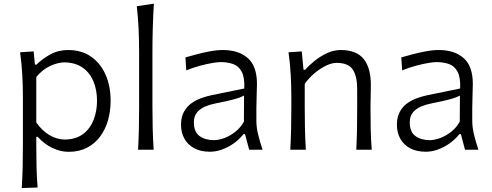

<svg xmlns="http://www.w3.org/2000/svg" viewBox="-20 -794 2608 1018"><path d="M324.7 -54Q281.1 -54.7 242.3 -77.6Q203.5 -100.6 172.4 -144.3V-385.8Q204.5 -424.7 244.9 -443.8Q285.3 -462.9 322.8 -463.4Q381.3 -461.9 419.3 -434.6Q457.3 -407.2 475.9 -361.6Q494.4 -316.1 494.4 -259.7Q494.4 -206.2 476.8 -159.8Q459.1 -113.3 421.8 -84.4Q384.4 -55.5 324.7 -54ZM95.3 203.1 179.4 200.2Q174.9 142.7 173.6 89.3Q172.4 36 172.4 -26.1V-68.7H179.5Q215.7 -29.3 258.4 -9.1Q301.1 11 343.2 11Q399.2 11 441 -10.6Q482.8 -32.3 510.8 -69.9Q538.8 -107.5 552.7 -156.5Q566.5 -205.5 566.5 -260Q566.5 -336.9 539.9 -397.7Q513.2 -458.4 463 -493.6Q412.7 -528.8 341.4 -528.8Q288.6 -528.8 246.1 -505.2Q203.6 -481.5 173.5 -451.5H165.1L158.5 -521.5L86.5 -516.8Q94.8 -457.6 98.1 -397.4Q101.4 -337.3 101.4 -280.7V-28.9Q101.4 35.2 100.2 90.4Q99 145.6 95.3 203.1Z M712 0H794.7Q791 -57.6 789.6 -111.1Q788.2 -164.6 788.2 -228.7V-515.4Q788.2 -583.6 790.1 -647.3Q792 -710.9 795.8 -774.5L705.3 -761.1Q711.9 -703.3 714.8 -642.3Q717.6 -581.3 717.6 -515.4V-228.7Q717.6 -164.6 716.4 -111.1Q715.2 -57.6 712 0Z M1114.9 -50.9Q1068.6 -50.9 1038.3 -72.5Q1008 -94.2 1008 -145.6Q1008 -178.4 1025.2 -198.5Q1042.3 -218.7 1070.3 -230Q1098.3 -241.4 1131 -247.5Q1180.9 -257.3 1208.6 -264.4Q1236.3 -271.4 1250.8 -277Q1265.2 -282.5 1274 -286.9L1273.2 -149.2Q1254.9 -116.1 1226.5 -94.3Q1198.1 -72.4 1168.2 -61.6Q1138.2 -50.9 1114.9 -50.9ZM1093.4 10.5Q1124.7 10.5 1157.7 -1.4Q1190.8 -13.3 1220.3 -34.6Q1249.8 -55.9 1271.2 -82.9H1279L1301.1 0H1372.1Q1357.5 -43.9 1348.4 -82Q1339.3 -120.1 1339.3 -153.6V-220.2Q1339.3 -254.3 1340.9 -289.7Q1342.5 -325.1 1342.5 -348.3Q1342.5 -443.4 1293.7 -486.1Q1244.9 -528.8 1162 -528.8Q1129.6 -528.8 1092.6 -521.8Q1055.6 -514.9 1021.5 -505.7Q987.3 -496.6 963.2 -489.7L967.6 -420.9Q1005.4 -436.1 1041.6 -445.7Q1077.9 -455.4 1106.1 -460.1Q1134.4 -464.8 1148.9 -464.8Q1185.8 -464.8 1215.3 -454.7Q1244.8 -444.5 1261.2 -414.5Q1277.6 -384.5 1275.3 -324.8L1103.8 -289.7Q1078.2 -284.5 1049.6 -274.6Q1021.1 -264.8 996.2 -247.4Q971.3 -230 955.6 -201.9Q939.8 -173.9 939.8 -132.2Q939.8 -90.9 957.8 -58.6Q975.7 -26.2 1009.9 -7.9Q1044.1 10.5 1093.4 10.5Z M1519.1 0H1601.7Q1598.1 -57.6 1596.9 -110.7Q1595.7 -163.8 1595.7 -225.9V-349.3Q1618 -381 1647.9 -406Q1677.8 -431 1708.5 -445.9Q1739.3 -460.7 1764.1 -460.7Q1826.3 -460.7 1850 -425.8Q1873.8 -390.9 1873.8 -322.1V-225.9Q1873.8 -163.8 1872.9 -110.7Q1871.9 -57.6 1869 0H1950.9Q1946.5 -57.6 1945.4 -111.1Q1944.4 -164.6 1944.4 -228.7Q1944.4 -251.5 1945.3 -280.8Q1946.3 -310.1 1946.3 -343.5Q1946.3 -433.7 1908.3 -481.2Q1870.4 -528.8 1785.8 -528.8Q1749.6 -528.8 1713.7 -512.1Q1677.9 -495.5 1647.7 -471.1Q1617.6 -446.8 1598 -423.9H1589.4L1579.9 -521.5L1509.8 -516.8Q1518.2 -457.6 1521.4 -397.4Q1524.7 -337.3 1524.7 -280.7V-228.7Q1524.7 -164.6 1523.5 -111.1Q1522.3 -57.6 1519.1 0Z M2259.4 -50.9Q2213.2 -50.9 2182.9 -72.5Q2152.6 -94.2 2152.6 -145.6Q2152.6 -178.4 2169.7 -198.5Q2186.8 -218.7 2214.8 -230Q2242.9 -241.4 2275.5 -247.5Q2325.4 -257.3 2353.1 -264.4Q2380.9 -271.4 2395.3 -277Q2409.7 -282.5 2418.6 -286.9L2417.7 -149.2Q2399.4 -116.1 2371 -94.3Q2342.6 -72.4 2312.7 -61.6Q2282.7 -50.9 2259.4 -50.9ZM2237.9 10.5Q2269.2 10.5 2302.3 -1.4Q2335.3 -13.3 2364.9 -34.6Q2394.4 -55.9 2415.8 -82.9H2423.5L2445.6 0H2516.6Q2502 -43.9 2492.9 -82Q2483.9 -120.1 2483.9 -153.6V-220.2Q2483.9 -254.3 2485.4 -289.7Q2487 -325.1 2487 -348.3Q2487 -443.4 2438.2 -486.1Q2389.4 -528.8 2306.5 -528.8Q2274.2 -528.8 2237.2 -521.8Q2200.2 -514.9 2166 -505.7Q2131.9 -496.6 2107.7 -489.7L2112.2 -420.9Q2149.9 -436.1 2186.1 -445.7Q2222.4 -455.4 2250.7 -460.1Q2278.9 -464.8 2293.4 -464.8Q2330.4 -464.8 2359.8 -454.7Q2389.3 -444.5 2405.7 -414.5Q2422.1 -384.5 2419.8 -324.8L2248.4 -289.7Q2222.8 -284.5 2194.2 -274.6Q2165.6 -264.8 2140.7 -247.4Q2115.9 -230 2100.1 -201.9Q2084.4 -173.9 2084.4 -132.2Q2084.4 -90.9 2102.3 -58.6Q2120.2 -26.2 2154.4 -7.9Q2188.6 10.5 2237.9 10.5Z"/></svg>

Font: Pinar-VF
Style: Regular
Weight: 300
Designer: Amin Abedi
Version: Version 3.0